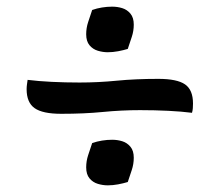

<svg xmlns="http://www.w3.org/2000/svg" viewBox="-20 -646 660 577"><path d="M456 -409Q512 -409 536 -392.5Q560 -376 560 -335Q560 -328 559.5 -321Q559 -314 557 -307Q526 -311 485.5 -313Q445 -315 401 -315Q345 -315 289 -309.5Q233 -304 164 -304Q108 -304 84 -321Q60 -338 60 -378Q60 -385 61 -392Q62 -399 63 -406Q95 -402 135.5 -400Q176 -398 219 -398Q275 -398 331 -403.5Q387 -409 456 -409ZM364 -99Q351 -95 335 -92Q319 -89 304 -89Q289 -89 274 -93.5Q259 -98 249 -110Q239 -122 239 -143Q239 -162 245 -180Q251 -198 257 -216Q271 -221 286.5 -223.5Q302 -226 317 -226Q333 -226 347.5 -221.5Q362 -217 372 -205Q382 -193 382 -172Q382 -153 376 -135Q370 -117 364 -99ZM364 -499Q351 -495 335 -492Q319 -489 304 -489Q289 -489 274 -493.5Q259 -498 249 -510Q239 -522 239 -543Q239 -562 245 -580Q251 -598 257 -616Q271 -621 286.5 -623.5Q302 -626 317 -626Q333 -626 347.5 -621.5Q362 -617 372 -605Q382 -593 382 -572Q382 -553 376 -535Q370 -517 364 -499Z"/></svg>

Font: Merienda
Style: Regular
Weight: 400
Designer: Eduardo Rodriguez Tunni
Foundry: Eduardo Rodriguez Tunni
Version: Version 2.001